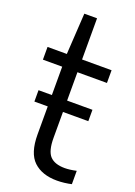

<svg xmlns="http://www.w3.org/2000/svg" viewBox="-144 -798 608 865"><g transform="rotate(20 160.0 -365.5)"><path d="M245 9Q173.5 9 133 -29.2Q92.5 -67.5 92.5 -157V-481.5H0V-542.5H92.5L104.5 -740H165.5V-542.5H307V-481.5H165.5V-167Q165.5 -104 188.2 -80Q211 -56 259 -56Q283 -56 314.5 -63V1Q299.5 4.5 280.8 6.8Q262 9 245 9ZM28.5 -291V-345.5H287V-291Z"/></g></svg>

Font: Encode Sans Condensed
Style: Regular
Weight: 400
Width: 3
Designer: Multiple Designers
Foundry: Impallari Type
Version: Version 3.000; ttfautohint (v1.8.3) -l 8 -r 50 -G 200 -x 14 